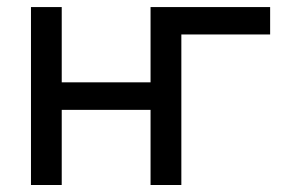

<svg xmlns="http://www.w3.org/2000/svg" viewBox="-20 -528 859 548"><path d="M463.4 -429.7H751V-507.8H497.6ZM68.4 -507.8V0H156.2V-214.4H409.7V0H497.6V-507.8H409.7V-293H156.2V-507.8Z"/></svg>

Font: Giphurs
Style: Regular
Weight: 400
Version: Version 2.010